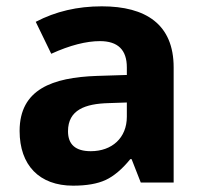

<svg xmlns="http://www.w3.org/2000/svg" viewBox="-20 -577 644 607"><path d="M302 -557C225 -557 156 -541 93 -508L142 -407C201 -434 253 -447 296 -447C353 -447 381 -419 381 -364V-340L286 -337C146 -332 42 -295 42 -163C42 -55 104 10 211 10C254 10 288 4 314 -8C340 -20 367 -43 392 -74H396L425 0H529V-364C529 -500 441 -557 302 -557ZM267 -99C219 -99 195 -120 195 -162C195 -230 250 -249 323 -251L381 -253V-208C381 -141 334 -99 267 -99Z"/></svg>

Font: Passageway
Style: Regular
Weight: 700
Foundry: Ascender Corporation
Version: Version 1.11